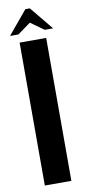

<svg xmlns="http://www.w3.org/2000/svg" viewBox="-96 -889 411 925"><g transform="rotate(-10 110.0 -426.5)"><path d="M4.9 -738.8 100.1 -853H122.1L215.8 -738.8H174.8L109.9 -785.2L45.9 -738.8ZM44.9 -699.2H174.8V0H44.9Z"/></g></svg>

Font: Moniqa Black Paragraph
Style: Regular
Weight: 900
Designer: Rajesh Rajput
Foundry: Rajesh Rajput
Version: Version 1.000